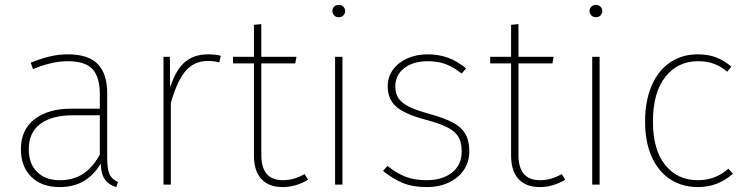

<svg xmlns="http://www.w3.org/2000/svg" viewBox="-20 -751 3036 781"><path d="M256 -530Q339 -530 377.5 -490.5Q416 -451 416 -372V-110Q416 -61 426 -41Q436 -21 460 -11L453 10Q420 0 404.5 -24.5Q389 -49 390 -98L386 -112V-369Q386 -437 356.5 -469.5Q327 -502 256 -502Q223 -502 188 -494Q153 -486 114 -470L105 -496Q147 -513 183 -521.5Q219 -530 256 -530ZM393 -309V-282H276Q191 -282 144 -247Q97 -212 97 -144Q97 -85 131 -51.5Q165 -18 223 -18Q282 -18 322.5 -47Q363 -76 390 -130L395 -94Q366 -42 323.5 -16Q281 10 223 10Q149 10 107 -32Q65 -74 65 -144Q65 -223 120.5 -266Q176 -309 270 -309Z M826 -530Q856 -530 878 -524L872 -497Q853 -503 826 -503Q766 -503 730.5 -457Q695 -411 669 -311L667 -378Q688 -456 726 -493Q764 -530 826 -530ZM671 -520 672 -384 675 -346V0H645V-520Z M1043 -120Q1043 -69 1065 -43.5Q1087 -18 1131 -18Q1176 -18 1219 -43L1233 -20Q1210 -6 1184 2Q1158 10 1129 10Q1074 10 1043.5 -22.5Q1013 -55 1013 -118V-650L1043 -653ZM1186 -520 1181 -493H928V-520Z M1373 -520V0H1343V-520ZM1358 -731Q1370 -731 1377 -723.5Q1384 -716 1384 -706Q1384 -696 1377 -688.5Q1370 -681 1358 -681Q1346 -681 1339 -688.5Q1332 -696 1332 -706Q1332 -716 1339 -723.5Q1346 -731 1358 -731Z M1719 -530Q1764 -530 1801.5 -516.5Q1839 -503 1876 -473L1858 -452Q1823 -479 1792 -490.5Q1761 -502 1720 -502Q1661 -502 1624.5 -474Q1588 -446 1588 -399Q1588 -370 1601.5 -350.5Q1615 -331 1644.5 -316.5Q1674 -302 1726 -288Q1787 -271 1822 -252.5Q1857 -234 1873 -206Q1889 -178 1889 -135Q1889 -93 1867 -60Q1845 -27 1805.5 -8.5Q1766 10 1716 10Q1659 10 1618 -7Q1577 -24 1538 -56L1556 -76Q1594 -46 1630 -32Q1666 -18 1716 -18Q1779 -18 1818.5 -49Q1858 -80 1858 -135Q1858 -172 1845 -194Q1832 -216 1801.5 -232Q1771 -248 1712 -264Q1628 -286 1592.5 -316.5Q1557 -347 1557 -400Q1557 -438 1578.5 -467.5Q1600 -497 1637 -513.5Q1674 -530 1719 -530Z M2089 -120Q2089 -69 2111 -43.5Q2133 -18 2177 -18Q2222 -18 2265 -43L2279 -20Q2256 -6 2230 2Q2204 10 2175 10Q2120 10 2089.5 -22.5Q2059 -55 2059 -118V-650L2089 -653ZM2232 -520 2227 -493H1974V-520Z M2419 -520V0H2389V-520ZM2404 -731Q2416 -731 2423 -723.5Q2430 -716 2430 -706Q2430 -696 2423 -688.5Q2416 -681 2404 -681Q2392 -681 2385 -688.5Q2378 -696 2378 -706Q2378 -716 2385 -723.5Q2392 -731 2404 -731Z M2818 -530Q2860 -530 2892 -518Q2924 -506 2955 -480L2938 -459Q2913 -481 2884.5 -491.5Q2856 -502 2819 -502Q2737 -502 2686.5 -438.5Q2636 -375 2636 -257Q2636 -141 2686 -79.5Q2736 -18 2818 -18Q2856 -18 2886.5 -30Q2917 -42 2943 -65L2961 -44Q2900 10 2820 10Q2755 10 2706.5 -21.5Q2658 -53 2631 -113Q2604 -173 2604 -257Q2604 -340 2630.5 -402Q2657 -464 2705.5 -497Q2754 -530 2818 -530Z"/></svg>

Font: Firava
Style: Regular
Weight: 400
Designer: Carrois Corporate & Edenspiekermann AG
Foundry: Greg Finn Gibson
Version: Version 5.000